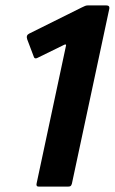

<svg xmlns="http://www.w3.org/2000/svg" viewBox="-20 -693 426 713"><path d="M124 0Q113 0 116 -12L225 -523Q227 -530 219 -527L119 -478Q109 -473 106 -481L81 -547Q76 -562 88 -568L283 -665Q291 -669 296 -671Q301 -673 307 -673H374Q388 -673 386 -661L247 -11Q245 -4 242 -2Q239 0 232 0Z"/></svg>

Font: Glory
Style: Bold Italic
Weight: 700
Italic angle: -12°
Version: Version 1.011